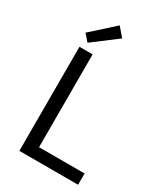

<svg xmlns="http://www.w3.org/2000/svg" viewBox="-212 -958 909 1048"><g transform="rotate(30 243.0 -433.5)"><path d="M90 0V-656H173V-71H460V0ZM117 -697 80 -739 222 -867 269 -812Z"/></g></svg>

Font: Pinyin1712
Style: Regular
Weight: 400
Version: Version 1